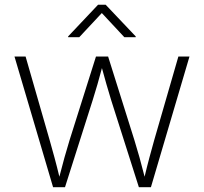

<svg xmlns="http://www.w3.org/2000/svg" viewBox="-20 -782 852 802"><path d="M201.7 0H251.5L367.2 -363.8C380.9 -407.2 393.6 -451.2 405.8 -497.6C418.5 -451.2 430.7 -407.7 444.3 -363.8L560.1 0H610.4L771.5 -545.9H725.1L624 -196.3C610.8 -148.9 597.2 -100.1 584 -43.9C569.8 -100.1 556.2 -149.4 541.5 -196.3L431.6 -545.9H380.9L270.5 -196.3C255.9 -148.9 242.2 -99.6 228 -43.9C214.4 -101.1 200.7 -149.4 187.5 -196.3L86.9 -545.9H40.5ZM311 -626.5 405.3 -727.5 499.5 -626.5H546.9V-629.9L421.4 -762.2H389.6L264.6 -629.9V-626.5Z"/></svg>

Font: Raveo ExtraLight
Style: Regular
Weight: 200
Designer: Jakub Foglar, Rasmus Andersson (Inter)
Foundry: Jakubfoglar.com
Version: Version 1.100;Glyphs 3.2.3 (3260)